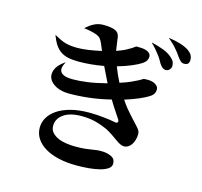

<svg xmlns="http://www.w3.org/2000/svg" viewBox="-125 -982 1250 1186"><g transform="rotate(15 500.0 -389.5)"><path d="M868 -788Q848 -813 812 -843L813 -844Q900 -832 944 -802Q961 -789 968 -776Q975 -763 975 -746Q975 -714 944 -714Q931 -714 922 -721Q913 -728 899 -747Q893 -756 886 -766Q879 -776 868 -788ZM770 -728Q759 -742 747 -756.5Q735 -771 718 -787L719 -789Q761 -779 796 -765.5Q831 -752 854 -730Q868 -718 872.5 -706Q877 -694 877 -681Q876 -667 866.5 -657Q857 -647 841 -647Q831 -648 822 -654.5Q813 -661 802 -678Q796 -689 788.5 -701.5Q781 -714 770 -728ZM362 -752Q350 -756 330.5 -760Q311 -764 292 -766L291 -767Q314 -789 341 -803Q368 -817 400 -817Q451 -817 476 -806Q501 -795 505 -767Q507 -756 509.5 -733.5Q512 -711 517 -682Q552 -694 572 -704.5Q592 -715 605 -723Q612 -728 616.5 -731Q621 -734 625 -737Q631 -741 631 -741Q647 -741 664 -740Q681 -739 694.5 -734.5Q708 -730 716.5 -721.5Q725 -713 725 -698Q725 -688 718.5 -676Q712 -664 696 -653Q673 -638 635.5 -622Q598 -606 546 -591Q557 -563 566 -542.5Q575 -522 588 -497Q631 -511 656.5 -522.5Q682 -534 697 -542Q705 -546 710.5 -549.5Q716 -553 720 -555Q724 -557 726 -559Q744 -561 761 -560Q778 -559 791.5 -553.5Q805 -548 813.5 -538.5Q822 -529 822 -514Q822 -503 816 -491Q810 -479 792 -467Q743 -436 643 -404Q661 -377 675 -359.5Q689 -342 702 -328Q714 -314 724.5 -303Q735 -292 744 -282Q763 -262 772.5 -249Q782 -236 782 -221Q782 -200 776.5 -182Q771 -164 762 -151.5Q753 -139 741.5 -132Q730 -125 718 -125Q706 -125 696.5 -129Q687 -133 674 -141Q661 -149 644.5 -161.5Q628 -174 603 -189Q575 -206 525.5 -222Q476 -238 417 -238Q342 -238 301.5 -209Q261 -180 261 -135Q261 -109 276.5 -92Q292 -75 316 -64.5Q340 -54 369.5 -50Q399 -46 426 -46Q464 -46 487 -48.5Q510 -51 528 -54Q545 -57 561 -59Q577 -61 602 -60Q632 -58 656 -46Q680 -34 680 -4Q680 16 661 29Q642 42 611.5 50Q581 58 542.5 61.5Q504 65 465 65Q400 65 348 53Q296 41 259.5 18.5Q223 -4 203.5 -34.5Q184 -65 184 -103Q184 -136 201 -166Q218 -196 252 -219.5Q286 -243 337.5 -257Q389 -271 458 -271Q480 -271 504 -269.5Q528 -268 550 -265.5Q572 -263 591 -260.5Q610 -258 622 -255Q636 -252 640.5 -258Q645 -264 640 -275Q629 -293 610.5 -319.5Q592 -346 569 -385Q502 -368 435 -360Q368 -352 305 -352Q255 -352 221.5 -369Q188 -386 175.5 -412Q163 -438 175.5 -470Q188 -502 232 -532L234 -531Q209 -488 227 -465.5Q245 -443 302 -443Q345 -443 396.5 -450Q448 -457 518 -475Q505 -501 494 -524Q483 -547 470 -573Q386 -558 310 -558Q271 -558 243 -564Q215 -570 194.5 -584Q174 -598 158.5 -621Q143 -644 130 -679L131 -680Q153 -668 170.5 -659.5Q188 -651 205 -646.5Q222 -642 240 -640Q258 -638 282 -638Q311 -638 349.5 -643.5Q388 -649 433 -659L416 -700Q406 -723 396.5 -733.5Q387 -744 362 -752Z"/></g></svg>

Font: XinYuGongZhangJiaSongA
Style: Regular
Weight: 900
Designer: XinYuGong
Foundry: Adobe Systems Incorporated
Version: Version 1.00